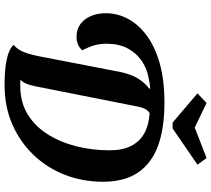

<svg xmlns="http://www.w3.org/2000/svg" viewBox="-62 -842 927 843"><g transform="rotate(90 401.5 -420.5)"><path d="M352 23Q307 23 272 18.5Q237 14 213 5.5Q189 -3 177 -17Q191 -29 199.5 -43Q208 -57 214.5 -78Q221 -99 227 -128L296 -485Q305 -529 323 -560Q341 -591 370 -613L368 -616Q358 -616 348.5 -614.5Q339 -613 330 -611Q284 -604 248.5 -580Q213 -556 192.5 -517.5Q172 -479 172 -426Q172 -397 178.5 -373Q185 -349 201 -318Q189 -305 174 -299Q159 -293 142 -293Q108 -293 85 -310.5Q62 -328 50 -357Q38 -386 38 -421Q38 -473 63 -519.5Q88 -566 137 -602Q186 -638 259 -658.5Q332 -679 430 -679Q544 -679 621 -650.5Q698 -622 738 -562.5Q778 -503 778 -409Q778 -321 748 -243Q718 -165 661.5 -105.5Q605 -46 527 -11.5Q449 23 352 23ZM357 -46Q429 -46 482 -78.5Q535 -111 570 -167Q605 -223 622.5 -293Q640 -363 640 -438Q640 -495 620.5 -533Q601 -571 564.5 -591Q528 -611 477 -614Q465 -607 458 -593.5Q451 -580 448 -562L358 -108Q352 -81 344.5 -66.5Q337 -52 329 -47Q335 -46 343 -46Q351 -46 357 -46ZM518 -715 390 -824 432 -864 540 -812 674 -864 703 -824 544 -715Z"/></g></svg>

Font: Sansita Swashed Light Medium
Style: Regular
Weight: 500
Version: Version 1.003